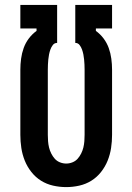

<svg xmlns="http://www.w3.org/2000/svg" viewBox="-20 -755 540 783"><path d="M250 8Q223 8 196.5 2Q170 -4 147.5 -18Q125 -32 108 -53.5Q91 -75 81 -100Q71 -125 67 -151.5Q63 -178 63 -205V-471Q63 -493 66 -515.5Q69 -538 76.5 -559Q84 -580 97.5 -598Q111 -616 129 -629V-639H63V-735H213V-580Q202 -580 195.5 -571.5Q189 -563 185.5 -553Q182 -543 180 -533Q178 -523 177 -512.5Q176 -502 175.5 -491.5Q175 -481 175 -471V-205Q175 -192 176 -179Q177 -166 180 -153.5Q183 -141 189 -129Q195 -117 203.5 -107.5Q212 -98 224.5 -93Q237 -88 250 -88Q263 -88 275.5 -93Q288 -98 296.5 -107.5Q305 -117 311 -129Q317 -141 320 -153.5Q323 -166 324 -179Q325 -192 325 -205V-471Q325 -481 324.5 -491.5Q324 -502 323 -512.5Q322 -523 320 -533Q318 -543 314.5 -553Q311 -563 304.5 -571.5Q298 -580 287 -580V-735H437V-639H371V-629Q389 -616 402.5 -598Q416 -580 423.5 -559Q431 -538 434 -515.5Q437 -493 437 -471V-205Q437 -178 433 -151.5Q429 -125 419 -100Q409 -75 392 -53.5Q375 -32 352.5 -18Q330 -4 303.5 2Q277 8 250 8Z"/></svg>

Font: Iosevka Slab
Style: Bold
Weight: 700
Monospace: yes
Designer: Belleve Invis
Foundry: Belleve Invis
Version: Version 11.1.1; ttfautohint (v1.8.3)